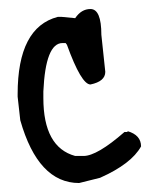

<svg xmlns="http://www.w3.org/2000/svg" viewBox="-20 -405 352 430"><path d="M182.6 -384.8Q207 -384.8 207 -327.1L215.8 -244.1Q215.8 -222.7 182.6 -215.8Q162.1 -215.8 129.9 -304.7L127 -308.6H120.1Q82 -308.6 77.1 -200.2V-185.5Q77.1 -75.2 148.4 -55.7H167Q197.3 -55.7 258.8 -109.4H265.6V-111.3Q295.9 -102.5 295.9 -77.1Q274.4 -38.1 204.1 -6.8L157.2 4.9Q65.4 4.9 25.4 -135.7L19.5 -188.5V-194.3Q19.5 -343.8 109.4 -367.2H118.2L148.4 -364.3Q162.1 -384.8 182.6 -384.8Z"/></svg>

Font: Sue Ellen Francisco 
Style: Regular
Weight: 400
Designer: Kimberly Geswein
Foundry: Kimberly Geswein
Version: Version 1.002 2007